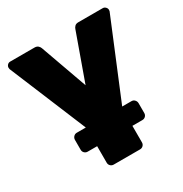

<svg xmlns="http://www.w3.org/2000/svg" viewBox="-165 -648 924 967"><g transform="rotate(-30 297.0 -165.0)"><path d="M589 -497Q589 -493 588 -489L399 -32V164Q399 175 391.5 182.5Q384 190 373 190H220Q209 190 201.5 182.5Q194 175 194 164V-36L6 -489Q5 -493 5 -497Q5 -506 11.5 -513Q18 -520 28 -520H169Q183 -520 190.5 -512.5Q198 -505 200 -498L297 -227L394 -498Q396 -505 403 -512.5Q410 -520 424 -520H566Q575 -520 582 -513Q589 -506 589 -497ZM139 68Q128 68 120.5 60.5Q113 53 113 42V-15Q113 -26 120.5 -34Q128 -42 139 -42H457Q468 -42 475.5 -34Q483 -26 483 -15V42Q483 53 475.5 60.5Q468 68 457 68Z"/></g></svg>

Font: Rubik Light ExtraBold
Style: Regular
Weight: 800
Version: Version 2.104